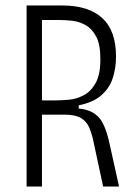

<svg xmlns="http://www.w3.org/2000/svg" viewBox="-20 -680 500 700"><path d="M77 0V-660H207Q303 -660 353 -614Q403 -568 403 -474Q403 -433 391.5 -396.5Q380 -360 350.5 -333.5Q321 -307 267 -296V-284Q310 -281 336.5 -256Q363 -231 379 -158L414 0H356L321 -163Q315 -192 305.5 -214.5Q296 -237 275.5 -249.5Q255 -262 215 -262H133V0ZM133 -314H184Q204 -314 231.5 -316.5Q259 -319 285 -332.5Q311 -346 328.5 -377Q346 -408 346 -464Q346 -518 330.5 -547Q315 -576 291 -589Q267 -602 242 -604.5Q217 -607 198 -607H133Z"/></svg>

Font: Bricolage Grotesque 10pt Condensed ExtraLight
Style: Regular
Weight: 200
Width: 3
Designer: Mathieu Triay
Foundry: Atelier Triay
Version: Version 1.000; ttfautohint (v1.8.4.7-5d5b);gftools[0.9.32]